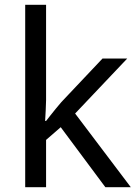

<svg xmlns="http://www.w3.org/2000/svg" viewBox="-20 -780 574 800"><path d="M172 -363Q172 -347 170.5 -321Q169 -295 168 -276H172Q178 -284 190 -299Q202 -314 214.5 -329.5Q227 -345 236 -355L407 -536H510L293 -307L525 0H419L233 -250L172 -197V0H85V-760H172Z"/></svg>

Font: lmalayalam85
Style: Book
Weight: 400
Designer: Jelle Bosma - Monotype Design Team
Foundry: Monotype Imaging Inc.
Version: Version 2.003